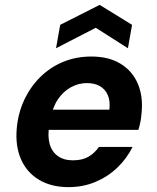

<svg xmlns="http://www.w3.org/2000/svg" viewBox="-20 -756 643 788"><path d="M261 12Q190 12 139.5 -18.5Q89 -49 65.5 -104Q42 -159 49 -232Q55 -294 80 -347Q105 -400 145.5 -440Q186 -480 239 -502Q292 -524 355 -524Q427 -524 475.5 -494Q524 -464 546 -411.5Q568 -359 561 -292Q560 -275 556.5 -257Q553 -239 548 -223H143L157 -306H429Q433 -341 422.5 -365.5Q412 -390 390 -402.5Q368 -415 337 -415Q303 -415 272 -398.5Q241 -382 218.5 -349.5Q196 -317 187 -267L182 -238Q175 -196 184 -164.5Q193 -133 217.5 -115.5Q242 -98 279 -98Q318 -98 343.5 -113Q369 -128 386 -153H524Q501 -106 462 -68.5Q423 -31 372 -9.5Q321 12 261 12ZM210 -558 227 -654 389 -736 522 -654 505 -558 373 -642Z"/></svg>

Font: DM Sans 12pt
Style: Bold Italic
Weight: 700
Italic angle: -10°
Version: Version 4.004;gftools[0.9.30]